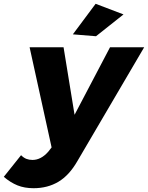

<svg xmlns="http://www.w3.org/2000/svg" viewBox="-115 -790 780 1012"><path d="M645 -541 293 59Q250 134 193 168Q136 202 62 202Q14 202 -23 187Q-60 172 -95 142L-4 28Q10 42 24.5 47.5Q39 53 56 53Q101 53 139 10L157 -13L41 -541H220L278 -185L465 -541ZM389 -770 536 -714 391 -599 269 -609Z"/></svg>

Font: Gontserrat
Style: Bold Italic
Weight: 700
Italic angle: -11.3°
Designer: Julieta Ulanovsky
Foundry: Julieta Ulanovsky
Version: Version 6.001